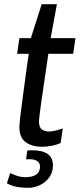

<svg xmlns="http://www.w3.org/2000/svg" viewBox="-20 -694 384 921"><path d="M253 -674 223 -511H342L331 -436H212Q167 -139 167 -112Q167 -83 181 -73Q195 -63 217 -63Q228 -63 248 -68Q268 -73 281 -78L271 -8Q254 0 229.5 5Q205 10 183 10Q132 10 102.5 -12.5Q73 -35 73 -83Q73 -110 89 -226Q105 -342 108 -367L118 -436H62L73 -511H128L180 -674ZM100 156Q172 156 172 105Q172 88 159 79Q146 70 126 70H105L111 27H135Q234 27 234 99Q234 132 216.5 156.5Q199 181 171.5 194Q144 207 115 207Q50 207 13 185L29 136Q69 156 100 156Z"/></svg>

Font: Chivo
Style: Italic
Weight: 400
Italic angle: -8.05°
Designer: Hector Gatti
Foundry: Omnibus-Type
Version: Version 1.007